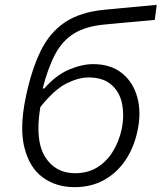

<svg xmlns="http://www.w3.org/2000/svg" viewBox="-20 -762 666 792"><path d="M287.5 10Q211 10 156 -30.5Q101 -71 80.5 -154Q71.5 -190 71.5 -234Q71.5 -292 87 -364.5Q110.5 -475.5 147.8 -551.8Q185 -628 248.2 -670.2Q311.5 -712.5 412.5 -722Q424.5 -723 450.5 -725.5Q476.5 -728 509 -731Q541.5 -734 573 -737Q604 -740 626.5 -742L618.5 -680Q596.5 -678 566 -675Q535 -672 503.5 -669.5Q472 -666.5 447.2 -664.2Q422.5 -662 413 -661Q335 -654 286.5 -624.5Q238 -595 208 -539Q178 -483 156 -397H162.5Q211.5 -452.5 265 -475Q318.5 -497.5 364 -497.5Q436.5 -497.5 483 -460.2Q529.5 -423 546.5 -360.2Q563.5 -297.5 547 -221.5Q533 -154.5 498.2 -102.2Q463.5 -50 410.2 -20Q357 10 287.5 10ZM345 -442.5Q303.5 -442.5 253.8 -417.5Q204 -392.5 146.5 -320.5Q138.5 -272.5 138.5 -233Q138.5 -159 166 -115Q208 -47.5 290 -47.5Q342.5 -47.5 381.8 -72Q421 -96.5 446 -137.8Q471 -179 482 -229.5Q488 -259.5 488 -287.5Q488 -312 483.5 -334.5Q473.5 -383 439.2 -412.8Q405 -442.5 345 -442.5Z"/></svg>

Font: Heraclito Light
Style: Italic
Weight: 300
Italic angle: -12°
Designer: Kostas Bartsokas (font) & Cristiano Sobral (main changes)
Foundry: Kostas Bartsokas (font) & Cristiano Sobral (main changes)
Version: Version 1.00;July 8, 2020;FontCreator 13.0.0.2655 64-bit